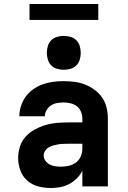

<svg xmlns="http://www.w3.org/2000/svg" viewBox="-20 -935 640 963"><path d="M235 8Q203 8 172 0Q141 -8 117 -29Q93 -50 82 -80.5Q71 -111 71 -142Q71 -171 80 -199.5Q89 -228 108.5 -249.5Q128 -271 153.5 -285Q179 -299 207 -307.5Q235 -316 264 -318.5Q293 -321 322 -321H393V-341Q393 -358 386 -375Q379 -392 365 -402.5Q351 -413 333.5 -417Q316 -421 298 -421Q282 -421 265.5 -418Q249 -415 235.5 -406Q222 -397 213.5 -382.5Q205 -368 205 -352H77Q77 -378 85.5 -404Q94 -430 109.5 -451Q125 -472 147 -487.5Q169 -503 194 -512Q219 -521 245.5 -524.5Q272 -528 298 -528Q326 -528 353.5 -524.5Q381 -521 406.5 -511Q432 -501 454.5 -484.5Q477 -468 492.5 -445.5Q508 -423 514.5 -395.5Q521 -368 521 -341V0H393V-78Q382 -57 365 -40Q348 -23 327 -12Q306 -1 282.5 3.5Q259 8 235 8ZM286 -99Q306 -99 325.5 -103.5Q345 -108 361 -120Q377 -132 385 -150.5Q393 -169 393 -189V-214H322Q310 -214 297 -213.5Q284 -213 272 -211Q260 -209 247.5 -205.5Q235 -202 224.5 -196Q214 -190 206.5 -179Q199 -168 199 -156Q199 -141 208 -128.5Q217 -116 230 -109.5Q243 -103 257.5 -101Q272 -99 286 -99ZM300 -585Q283 -585 266 -590Q249 -595 237 -607Q225 -619 220 -636Q215 -653 215 -670Q215 -687 220 -704Q225 -721 237 -733Q249 -745 266 -750Q283 -755 300 -755Q317 -755 334 -750Q351 -745 363 -733Q375 -721 380 -704Q385 -687 385 -670Q385 -653 380 -636Q375 -619 363 -607Q351 -595 334 -590Q317 -585 300 -585ZM128 -835V-915H473V-835Z"/></svg>

Font: Iosevka Aile Extrabold
Style: Regular
Weight: 800
Designer: Belleve Invis
Foundry: Belleve Invis
Version: Version 27.3.5; ttfautohint (v1.8.4)